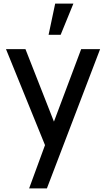

<svg xmlns="http://www.w3.org/2000/svg" viewBox="-20 -815 588 1075"><path d="M289 -795H391L319.5 -620H252ZM282 -134 434.5 -540H540.5L242.5 240H143L232 -2.5L13.5 -540H122.5Z"/></svg>

Font: Hauora SemiBold
Style: Regular
Weight: 600
Designer: Wayne Shih
Foundry: WCYS
Version: Version 1.001